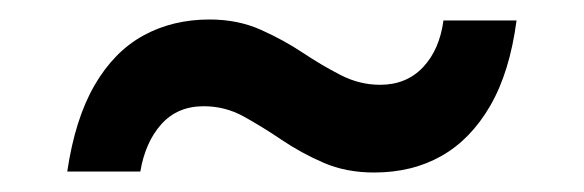

<svg xmlns="http://www.w3.org/2000/svg" viewBox="-20 -418 599 197"><path d="M364 -241Q335 -241 312 -251Q289 -261 269 -274.5Q249 -288 230 -298.5Q211 -309 189 -309Q162 -309 145.5 -290.5Q129 -272 124 -242H49Q57 -296 77 -330.5Q97 -365 127 -381.5Q157 -398 195 -398Q224 -398 247.5 -387.5Q271 -377 290.5 -364Q310 -351 329.5 -341Q349 -331 370 -331Q397 -331 414 -349Q431 -367 435 -397H510Q503 -344 483 -309.5Q463 -275 433 -258Q403 -241 364 -241Z"/></svg>

Font: DM Sans 17pt Medium
Style: Regular
Weight: 500
Version: Version 4.004;gftools[0.9.30]